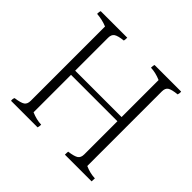

<svg xmlns="http://www.w3.org/2000/svg" viewBox="-152 -806 910 910"><g transform="rotate(45 303.0 -350.5)"><path d="M575 -71 574 -50H395Q395 -66 396 -71Q433 -76 446 -85Q459 -94 459 -116V-338H148V-87Q183 -72 215 -71Q215 -59 212 -50H34Q32 -63 37 -71Q74 -76 87 -85Q100 -94 100 -116V-614Q69 -627 31 -630Q31 -645 34 -651H212Q212 -636 210 -630Q174 -626 161 -617Q148 -608 148 -587V-366H459V-614Q424 -629 392 -630Q392 -645 395 -651H573Q575 -642 571 -630Q534 -626 521 -617.5Q508 -609 508 -587V-87Q542 -72 575 -71Z"/></g></svg>

Font: Halant Light
Style: Regular
Weight: 300
Designer: Hitesh Malaviya (Devanagari), Satya Rajpurohit (Latin)
Foundry: Indian Type Foundry
Version: Version 1.101;PS 1.0;hotconv 1.0.78;makeotf.lib2.5.61930; tt